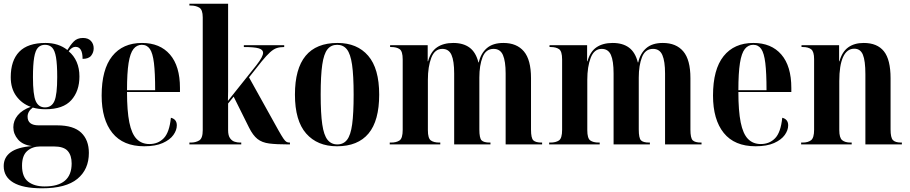

<svg xmlns="http://www.w3.org/2000/svg" viewBox="-20 -780 4913 1037"><path d="M207 237Q104 237 52 206Q0 175 0 117Q0 70 37.5 42.5Q75 15 153 9Q103 3 77.5 -26.5Q52 -56 52 -93Q52 -128 75.5 -157Q99 -186 146 -203Q98 -220 68 -261Q38 -302 38 -363Q38 -453 84 -500.5Q130 -548 226 -548Q296 -548 344 -510Q360 -537 378.5 -556Q397 -575 428 -575Q456 -575 471 -559Q486 -543 486 -519Q486 -497 472.5 -479.5Q459 -462 426 -462Q426 -527 388 -527Q368 -527 351 -503Q379 -480 394 -445.5Q409 -411 409 -367Q409 -288 365 -239Q321 -190 226 -190Q188 -190 157 -199Q129 -178 129 -150Q129 -103 189 -103H289Q377 -103 418.5 -63.5Q460 -24 460 46Q460 135 398 186Q336 237 207 237ZM223 -200Q259 -200 274 -234.5Q289 -269 289 -364Q289 -433 282.5 -470.5Q276 -508 261.5 -523Q247 -538 223 -538Q200 -538 185.5 -523Q171 -508 164.5 -469.5Q158 -431 158 -363Q158 -268 173 -234Q188 -200 223 -200ZM221 227Q367 227 367 103Q367 59 345.5 35Q324 11 271 11H197Q155 11 127 35.5Q99 60 99 115Q99 176 132.5 201.5Q166 227 221 227Z M759 10Q645 10 587 -62Q529 -134 529 -264Q529 -405 586 -476.5Q643 -548 747 -548Q844 -548 898 -485.5Q952 -423 952 -305V-283H666Q666 -181 678.5 -119Q691 -57 718 -29.5Q745 -2 787 -2Q834 -2 864.5 -33.5Q895 -65 903 -144Q935 -136 935 -103Q935 -77 916.5 -51Q898 -25 859 -7.5Q820 10 759 10ZM818 -293Q818 -386 811.5 -439.5Q805 -493 789.5 -515.5Q774 -538 746 -538Q719 -538 701 -515.5Q683 -493 674.5 -439.5Q666 -386 666 -293Z M1003 0V-10H1011Q1037 -10 1056 -21.5Q1075 -33 1075 -77V-686Q1075 -728 1056 -739Q1037 -750 1011 -750H1003V-760H1212V-336Q1212 -313 1212 -286.5Q1212 -260 1211 -235L1365 -428Q1385 -454 1393 -469.5Q1401 -485 1401 -495Q1401 -512 1377 -519Q1353 -526 1297 -526V-536H1515V-526Q1492 -526 1475 -520.5Q1458 -515 1439 -498Q1420 -481 1393 -448L1325 -362L1484 -76Q1501 -46 1510.5 -32Q1520 -18 1527 -14Q1534 -10 1543 -10H1546V0H1538Q1473 0 1434 -5Q1395 -10 1370.5 -29.5Q1346 -49 1325 -91L1242 -258L1212 -221V-77Q1212 -48 1222.5 -33.5Q1233 -19 1247.5 -14.5Q1262 -10 1276 -10H1283V0Z M1800 10Q1694 10 1633.5 -59Q1573 -128 1573 -269Q1573 -548 1803 -548Q1909 -548 1968.5 -479Q2028 -410 2028 -269Q2028 -128 1970.5 -59Q1913 10 1800 10ZM1802 0Q1835 0 1854.5 -25Q1874 -50 1882 -108.5Q1890 -167 1890 -269Q1890 -372 1881.5 -430.5Q1873 -489 1853.5 -513.5Q1834 -538 1801 -538Q1768 -538 1748.5 -513.5Q1729 -489 1720.5 -430.5Q1712 -372 1712 -269Q1712 -167 1720.5 -108.5Q1729 -50 1749 -25Q1769 0 1802 0Z M2085 0V-10H2092Q2121 -10 2138 -21.5Q2155 -33 2155 -79V-459Q2155 -503 2138.5 -514.5Q2122 -526 2093 -526H2087V-536H2290V-449H2292Q2306 -501 2340.5 -524.5Q2375 -548 2428 -548Q2482 -548 2516 -523Q2550 -498 2564 -443H2566Q2577 -492 2609.5 -520Q2642 -548 2699 -548Q2771 -548 2809.5 -502.5Q2848 -457 2848 -358V-80Q2848 -34 2860.5 -22Q2873 -10 2905 -10H2908V0H2711V-383Q2711 -449 2696.5 -482.5Q2682 -516 2646 -516Q2604 -516 2586.5 -471.5Q2569 -427 2569 -361V-81Q2569 -34 2581 -22Q2593 -10 2625 -10H2629V0H2433V-383Q2433 -451 2418.5 -483.5Q2404 -516 2369 -516Q2328 -516 2309.5 -468Q2291 -420 2291 -349V-77Q2291 -33 2307 -21.5Q2323 -10 2353 -10H2358V0Z M2946 0V-10H2953Q2982 -10 2999 -21.5Q3016 -33 3016 -79V-459Q3016 -503 2999.5 -514.5Q2983 -526 2954 -526H2948V-536H3151V-449H3153Q3167 -501 3201.5 -524.5Q3236 -548 3289 -548Q3343 -548 3377 -523Q3411 -498 3425 -443H3427Q3438 -492 3470.5 -520Q3503 -548 3560 -548Q3632 -548 3670.5 -502.5Q3709 -457 3709 -358V-80Q3709 -34 3721.5 -22Q3734 -10 3766 -10H3769V0H3572V-383Q3572 -449 3557.5 -482.5Q3543 -516 3507 -516Q3465 -516 3447.5 -471.5Q3430 -427 3430 -361V-81Q3430 -34 3442 -22Q3454 -10 3486 -10H3490V0H3294V-383Q3294 -451 3279.5 -483.5Q3265 -516 3230 -516Q3189 -516 3170.5 -468Q3152 -420 3152 -349V-77Q3152 -33 3168 -21.5Q3184 -10 3214 -10H3219V0Z M4061 10Q3947 10 3889 -62Q3831 -134 3831 -264Q3831 -405 3888 -476.5Q3945 -548 4049 -548Q4146 -548 4200 -485.5Q4254 -423 4254 -305V-283H3968Q3968 -181 3980.5 -119Q3993 -57 4020 -29.5Q4047 -2 4089 -2Q4136 -2 4166.5 -33.5Q4197 -65 4205 -144Q4237 -136 4237 -103Q4237 -77 4218.5 -51Q4200 -25 4161 -7.5Q4122 10 4061 10ZM4120 -293Q4120 -386 4113.5 -439.5Q4107 -493 4091.5 -515.5Q4076 -538 4048 -538Q4021 -538 4003 -515.5Q3985 -493 3976.5 -439.5Q3968 -386 3968 -293Z M4307 0V-10H4314Q4345 -10 4361 -23Q4377 -36 4377 -79V-461Q4377 -501 4361.5 -513.5Q4346 -526 4316 -526H4309V-536H4512V-449H4514Q4528 -500 4561 -524Q4594 -548 4645 -548Q4718 -548 4754 -503Q4790 -458 4790 -357V-81Q4790 -37 4802.5 -23.5Q4815 -10 4847 -10H4851V0H4654V-379Q4654 -452 4640.5 -484.5Q4627 -517 4594 -517Q4554 -517 4533.5 -472Q4513 -427 4513 -342V-77Q4513 -36 4528.5 -23Q4544 -10 4574 -10H4580V0Z"/></svg>

Font: Noto Serif Display Condensed
Style: Bold
Weight: 700
Width: 3
Designer: Monotype Design Team
Foundry: Monotype Imaging Inc.
Version: Version 2.009